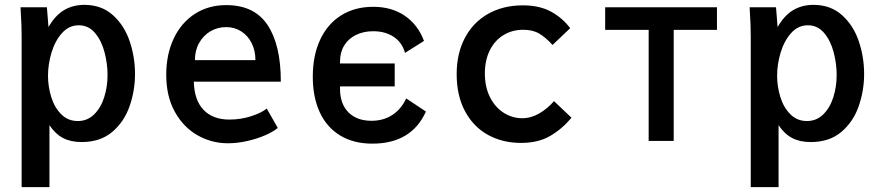

<svg xmlns="http://www.w3.org/2000/svg" viewBox="-20 -580 3640 790"><path d="M65.5 -528.5Q65.5 -535 64.5 -550H173L179.5 -468.5Q206.5 -516 243 -538Q279.5 -560 327 -560Q397.5 -560 444.5 -517.8Q491.5 -475.5 513.5 -410.5Q535.5 -345.5 535.5 -275.5Q535.5 -207 513.2 -143Q491 -79 441.8 -37.2Q392.5 4.5 316 4.5Q271 4.5 239.2 -12.2Q207.5 -29 183.5 -65V190H69V-430.5Q69 -479.5 65.5 -528.5ZM422.5 -271.5Q422.5 -317.5 410.2 -364.8Q398 -412 371.2 -444Q344.5 -476 304 -476Q264 -476 235.2 -444Q206.5 -412 192 -363.8Q177.5 -315.5 177.5 -268.5Q177.5 -224 190.8 -181Q204 -138 231.8 -110Q259.5 -82 300 -82Q339.5 -82 367.2 -109.2Q395 -136.5 408.8 -180Q422.5 -223.5 422.5 -271.5Z M664 -272Q664 -356.5 694.8 -421.5Q725.5 -486.5 781.5 -522.8Q837.5 -559 911 -559Q1026.5 -559 1081 -477Q1135.5 -395 1135.5 -244H777.5Q779.5 -167 818 -127.5Q856.5 -88 923.5 -88Q971 -88 1014.5 -102.2Q1058 -116.5 1077.5 -133.5L1123 -53.5Q1103.5 -37.5 1070 -23Q1036.5 -8.5 996.2 0.5Q956 9.5 917.5 9.5Q851 9.5 793 -23.2Q735 -56 699.5 -119.8Q664 -183.5 664 -272ZM910.5 -468.5Q875.5 -468.5 846.2 -451.5Q817 -434.5 799.5 -403.5Q782 -372.5 782 -332.5H1031Q1031 -371.5 1015.5 -402.5Q1000 -433.5 972.5 -451Q945 -468.5 910.5 -468.5Z M1267 -264.5Q1267 -351.5 1297.2 -416.5Q1327.5 -481.5 1383.8 -516.8Q1440 -552 1515.5 -552Q1592.5 -552 1646.5 -514.5Q1700.5 -477 1724.5 -411.5L1646.5 -362.5Q1634.5 -405.5 1599.8 -428.5Q1565 -451.5 1515.5 -451.5Q1475.5 -451.5 1444.5 -436.2Q1413.5 -421 1396.2 -392.8Q1379 -364.5 1379 -326.5V-319H1604V-224.5H1379V-215Q1379 -153 1413.5 -118Q1448 -83 1508.5 -83Q1557.5 -83 1594 -106.8Q1630.5 -130.5 1651.5 -175L1732.5 -121Q1673 11 1512 11Q1434.5 11 1379.2 -22.8Q1324 -56.5 1295.5 -118.5Q1267 -180.5 1267 -264.5Z M1859 -275Q1859 -360 1892.8 -424Q1926.5 -488 1988.2 -523Q2050 -558 2131.5 -558Q2200 -558 2247.8 -531.8Q2295.5 -505.5 2326 -464L2253.5 -395Q2226 -425.5 2199.2 -441.5Q2172.5 -457.5 2133 -457.5Q2087 -457.5 2051 -435.2Q2015 -413 1995 -372.2Q1975 -331.5 1975 -278Q1975 -222 1996.2 -180Q2017.5 -138 2052.8 -115.8Q2088 -93.5 2128.5 -93.5Q2165 -93.5 2199.2 -113.5Q2233.5 -133.5 2259.5 -164L2331.5 -95.5Q2293 -49.5 2244 -20.8Q2195 8 2124 8Q2047 8 1987 -25.5Q1927 -59 1893 -123Q1859 -187 1859 -275Z M2649 -457H2470V-550H2930V-457H2752V0H2649Z M3065.5 -528.5Q3065.5 -535 3064.5 -550H3173L3179.5 -468.5Q3206.5 -516 3243 -538Q3279.5 -560 3327 -560Q3397.5 -560 3444.5 -517.8Q3491.5 -475.5 3513.5 -410.5Q3535.5 -345.5 3535.5 -275.5Q3535.5 -207 3513.2 -143Q3491 -79 3441.8 -37.2Q3392.5 4.5 3316 4.5Q3271 4.5 3239.2 -12.2Q3207.5 -29 3183.5 -65V190H3069V-430.5Q3069 -479.5 3065.5 -528.5ZM3422.5 -271.5Q3422.5 -317.5 3410.2 -364.8Q3398 -412 3371.2 -444Q3344.5 -476 3304 -476Q3264 -476 3235.2 -444Q3206.5 -412 3192 -363.8Q3177.5 -315.5 3177.5 -268.5Q3177.5 -224 3190.8 -181Q3204 -138 3231.8 -110Q3259.5 -82 3300 -82Q3339.5 -82 3367.2 -109.2Q3395 -136.5 3408.8 -180Q3422.5 -223.5 3422.5 -271.5Z"/></svg>

Font: JuliaMono SemiBold
Style: Regular
Weight: 600
Monospace: yes
Designer: cormullion
Foundry: corm
Version: Version 0.055; ttfautohint (v1.8.4)